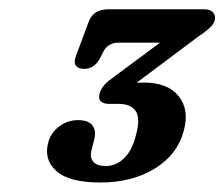

<svg xmlns="http://www.w3.org/2000/svg" viewBox="-20 -720 484 414"><path d="M376.5 -439Q363.5 -387.5 314.5 -357Q265.5 -326.5 196.5 -326.5Q129 -326.5 101.5 -351.2Q74 -376 84 -412.5Q89.5 -434 107.8 -447.5Q126 -461 148 -461Q171 -461 179.5 -449.2Q188 -437.5 183 -418.5L177 -395Q173.5 -381 181 -371.5Q188.5 -362 208.5 -362Q230 -362 247.5 -378.8Q265 -395.5 273 -428Q283 -464.5 272.8 -480.2Q262.5 -496 235.5 -496H214.5Q203.5 -496 197.5 -501.5Q191.5 -507 195 -519Q199.5 -535.5 220 -550L325 -628H236Q212.5 -628 202.5 -608L195.5 -594Q183 -571.5 161.5 -571.5Q149.5 -571.5 144 -578Q138.5 -584.5 143.5 -598.5L171 -672.5Q180.5 -700 214.5 -700H420Q433.5 -700 439.5 -693.2Q445.5 -686.5 443 -676Q440.5 -667.5 431.5 -659.2Q422.5 -651 406 -640L274.5 -541.5Q281.5 -542 289.5 -542Q341.5 -542 365 -513Q388.5 -484 376.5 -439Z"/></svg>

Font: Fraunces 72pt S100 SemiBold
Style: Italic
Weight: 600
Italic angle: -16°
Version: Version 1.000; ttfautohint (v1.8.3)